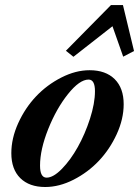

<svg xmlns="http://www.w3.org/2000/svg" viewBox="-20 -730 551 761"><path d="M271 -504.9 241.2 -528.8 419.9 -710H467.3L511.2 -527.8L468.3 -505.4L425.8 -626ZM159.2 11.2Q96.2 11.2 60.5 -23.9Q24.9 -59.1 24.9 -123Q24.9 -181.6 52.2 -241.9Q79.6 -302.2 122.8 -347.9Q166 -393.6 222.9 -422.6Q279.8 -451.7 335 -451.7Q398.9 -451.7 434.6 -416.3Q470.2 -380.9 470.2 -316.9Q470.2 -258.3 442.6 -198.2Q415 -138.2 371.8 -92.5Q328.6 -46.9 271.7 -17.8Q214.8 11.2 159.2 11.2ZM164.6 -25.9Q191.4 -25.9 225.6 -61Q259.8 -96.2 288.3 -147.2Q316.9 -198.2 336.7 -259.5Q356.4 -320.8 356.4 -368.7Q356.4 -414.6 331.1 -414.6Q295.4 -414.6 249.5 -357.2Q203.6 -299.8 171.1 -218.5Q138.7 -137.2 138.7 -73.7Q138.7 -25.9 164.6 -25.9Z"/></svg>

Font: Elstob 10pt
Style: Bold Italic
Weight: 700
Italic angle: -20°
Designer: Peter S. Baker
Version: Version 1.015